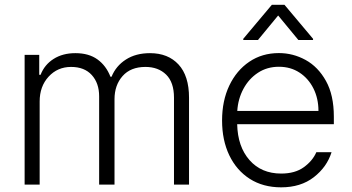

<svg xmlns="http://www.w3.org/2000/svg" viewBox="-20 -776 1479 807"><path d="M83.5 0V-545.5H144.9V-461.6H150.6Q166.9 -503.9 205.1 -528.2Q243.3 -552.6 296.9 -552.6Q353.3 -552.6 389.7 -526.3Q426.1 -500 444.2 -453.5H448.9Q467.3 -498.9 509.1 -525.7Q550.8 -552.6 610.4 -552.6Q686.4 -552.6 730.5 -504.8Q774.5 -457 774.5 -365.4V0H711.3V-365.4Q711.3 -430 678.3 -462.4Q645.2 -494.7 591.3 -494.7Q529.1 -494.7 495.2 -456.3Q461.3 -418 461.3 -359V0H396.7V-371.1Q396.7 -426.5 365.8 -460.6Q334.9 -494.7 278.8 -494.7Q221.9 -494.7 184.3 -453.8Q146.7 -413 146.7 -349.4V0Z M1161.9 11.4Q1085.6 11.4 1029.8 -24.3Q974.1 -60 943.7 -123.4Q913.4 -186.8 913.4 -269.5Q913.4 -352.3 943.7 -416.2Q974.1 -480.1 1027.9 -516.5Q1081.7 -552.9 1152.3 -552.9Q1211.6 -552.9 1264.4 -524Q1317.1 -495 1350.1 -435.7Q1383.2 -376.4 1383.2 -285.2V-253.9H976.9Q979 -159.4 1028.8 -103Q1078.5 -46.5 1161.9 -46.5Q1220.2 -46.5 1257.1 -73.3Q1294 -100.1 1309.7 -136.4H1373.6Q1354 -73.9 1299 -31.2Q1244 11.4 1161.9 11.4ZM977.3 -309.7H1318.5Q1318.5 -362.2 1297.4 -404.3Q1276.3 -446.4 1238.8 -470.9Q1201.3 -495.4 1152.3 -495.4Q1102.6 -495.4 1064.3 -470.2Q1025.9 -445 1003.2 -402.7Q980.5 -360.4 977.3 -309.7ZM1064.3 -608H1002.5V-612.9L1122.5 -755.7H1175.8L1295.8 -612.9V-608H1234L1149.1 -710.9Z"/></svg>

Font: Inter Zeller Light
Style: Regular
Weight: 300
Designer: Rasmus Andersson; Joe Bland
Foundry: zeller
Version: Version 3.015;git-dec3a8cb1